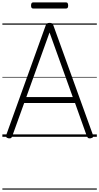

<svg xmlns="http://www.w3.org/2000/svg" viewBox="-20 -1154 837 1620"><path d="M52 13Q37 10 33 3Q29 -4 33 -16L365 -938Q369 -951 376.5 -956Q384 -961 399 -961Q413 -961 420 -956Q427 -951 431 -938L764 -16Q769 -4 764.5 3Q760 10 744 13Q730 15 723.5 10.5Q717 6 711 -10L613 -285H184L85 -10Q80 6 73.5 10.5Q67 15 52 13ZM202 -335H594L398 -880ZM261 -1082Q250 -1082 246 -1088.5Q242 -1095 242 -1107Q242 -1119 246 -1126.5Q250 -1134 261 -1134H536Q547 -1134 551 -1126.5Q555 -1119 555 -1107Q555 -1095 551 -1088.5Q547 -1082 536 -1082ZM0 436H797V446H0ZM0 -20H797V0H0ZM0 -505H797V-500H0ZM0 -956H797V-946H0Z"/></svg>

Font: Playwrite HU Guides
Style: Regular
Weight: 400
Designer: Veronika Burian, José Scaglione
Foundry: TypeTogether
Version: Version 1.003